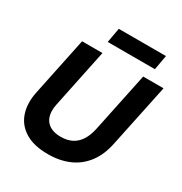

<svg xmlns="http://www.w3.org/2000/svg" viewBox="-208 -1071 1173 1235"><g transform="rotate(30 378.5 -453.0)"><path d="M322.3 10Q219.7 10 155 -29.1Q90.3 -68.1 66.6 -137.6Q42.9 -207.1 61.6 -297.1L151.6 -729H302.9L212.1 -292.6Q201.4 -239.3 213.8 -202.4Q226.1 -165.6 258.2 -146.7Q290.3 -127.9 337.7 -127.9Q387.3 -127.9 422.2 -146.1Q457.1 -164.3 479.9 -200.4Q502.7 -236.6 513.6 -290L605.4 -729H756.7L658.4 -260.7Q640 -170.6 594.1 -110.4Q548.3 -50.1 479.7 -20.1Q411.1 10 322.3 10ZM296.4 -807.7 316 -916.4H666.4L646.9 -807.7Z"/></g></svg>

Font: Mona Sans
Style: Italic
Weight: 200
Italic angle: -11.6951°
Designer: Deni Anggara
Foundry: GitHub
Version: Version 2.000